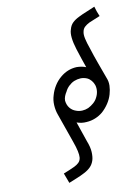

<svg xmlns="http://www.w3.org/2000/svg" viewBox="-55 -790 609 864"><g transform="rotate(-5 250.0 -358.0)"><path d="M236 -338Q235 -348 238 -358.5Q241 -369 246 -378Q251 -392 261.5 -404Q272 -416 285 -423Q299 -430 313.5 -432Q328 -434 344 -429Q355 -425 364 -416Q373 -407 378 -395Q383 -382 382.5 -367.5Q382 -353 376 -339Q371 -326 360.5 -315Q350 -304 337 -296Q324 -289 309.5 -287Q295 -285 281 -289Q264 -293 252 -305.5Q240 -318 236 -338ZM256 -151Q268 -125 273.5 -107Q279 -89 279 -78Q279 -64 271 -54.5Q263 -45 251 -38Q239 -31 226.5 -24.5Q214 -18 202 -12L223 32Q240 23 258 14Q276 5 293 -6Q309 -16 320 -29Q331 -42 335 -61Q338 -76 335 -98Q332 -120 318 -148L279 -236Q290 -233 301.5 -232.5Q313 -232 324 -234Q345 -237 363.5 -246.5Q382 -256 396 -270Q412 -287 423 -307.5Q434 -328 438 -349Q442 -369 441 -388Q440 -407 431 -424Q418 -452 399.5 -491.5Q381 -531 368 -563Q356 -589 350 -608.5Q344 -628 346 -640Q347 -653 355 -662Q363 -671 376 -679Q387 -685 399 -691Q411 -697 424 -704Q418 -715 413 -726Q408 -737 404 -748Q386 -738 367 -728.5Q348 -719 332 -709Q315 -699 304 -686.5Q293 -674 290 -655Q286 -640 290.5 -617Q295 -594 307 -565Q316 -543 325.5 -521.5Q335 -500 344 -480Q334 -483 323 -484Q312 -485 300 -484Q279 -481 261.5 -472Q244 -463 229 -448Q212 -431 201.5 -410Q191 -389 187 -367Q182 -345 185.5 -321.5Q189 -298 198 -279Z"/></g></svg>

Font: Josefin Slab Medium
Style: Italic
Weight: 500
Italic angle: -12°
Version: Version 2.000